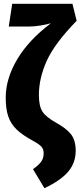

<svg xmlns="http://www.w3.org/2000/svg" viewBox="-20 -763 422 1007"><path d="M382 -654Q266 -535 225 -443.5Q184 -352 184 -265Q184 -207 202.5 -178Q221 -149 275 -119Q329 -89 353 -58Q377 -27 377 28Q377 91 337.5 137.5Q298 184 213 224L153 124Q182 104 195.5 85.5Q209 67 209 41Q209 19 196.5 5.5Q184 -8 152 -25Q97 -55 67 -84Q37 -113 23.5 -152Q10 -191 10 -251Q10 -350 70 -451.5Q130 -553 247 -641Q227 -635 194 -629.5Q161 -624 137 -624H26L44 -743H360Z"/></svg>

Font: Fira Sans Extra Condensed ExtraBold
Style: Regular
Weight: 800
Width: 1
Designer: Carrois Corporate & Edenspiekermann AG
Foundry: Carrois Corporate GbR & Edenspiekermann AG
Version: Version 4.203